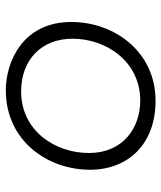

<svg xmlns="http://www.w3.org/2000/svg" viewBox="34 -598 568 677"><g transform="rotate(90 318.5 -260.0)"><path d="M299 4C476 4 579 -142 579 -293C579 -428 488 -524 336 -524C162 -524 58 -378 58 -227C58 -56 198 4 299 4ZM303 -50C190 -50 117 -123 117 -231C117 -351 198 -470 335 -470C432 -470 520 -409 520 -289C520 -169 441 -50 303 -50Z"/></g></svg>

Font: Fixel Display 20240404 Light
Style: Italic
Weight: 300
Italic angle: -10°
Designer: AlfaBravo + MacPaw
Foundry: Kyrylo Tkachov, Marchela Mozhyna, Serhii Makarenko, Maria Weinstein, Zakhar Kryvoshyya
Version: Version 1.211;Glyphs 3.2 (3225)